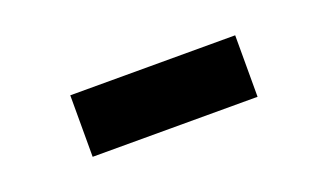

<svg xmlns="http://www.w3.org/2000/svg" viewBox="-30 -844 559 328"><g transform="rotate(-20 250.0 -680.0)"><path d="M100.1 -735.8H399.9V-624H100.1Z"/></g></svg>

Font: Ultra
Style: Regular
Weight: 400
Designer: Astigmatic (AOETI)
Foundry: Astigmatic (AOETI)
Version: Version 1.000